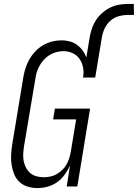

<svg xmlns="http://www.w3.org/2000/svg" viewBox="-20 -948 701 976"><path d="M170 8Q144 8 120 0.5Q96 -7 78.5 -23.5Q61 -40 52 -62.5Q43 -85 39 -110Q35 -135 36.5 -161Q38 -187 42 -213L99 -558Q103 -581 110.5 -604Q118 -627 130.5 -648.5Q143 -670 160.5 -688Q178 -706 199.5 -718.5Q221 -731 245 -737Q269 -743 292 -743Q314 -743 334.5 -737.5Q355 -732 371.5 -720Q388 -708 400 -691.5Q412 -675 419 -656L436 -759Q440 -782 447.5 -804Q455 -826 468 -846Q481 -866 500 -882.5Q519 -899 540.5 -909.5Q562 -920 584.5 -924Q607 -928 630 -928H660L661 -872H630Q607 -872 583.5 -865.5Q560 -859 541.5 -843Q523 -827 512.5 -804.5Q502 -782 498 -759L464 -554H402Q407 -579 402.5 -603.5Q398 -628 385 -647.5Q372 -667 350 -677.5Q328 -688 303 -688Q286 -688 268 -683.5Q250 -679 234 -669.5Q218 -660 205 -646.5Q192 -633 182.5 -616.5Q173 -600 167.5 -583Q162 -566 160 -549L102 -204Q99 -185 98 -166Q97 -147 100.5 -129Q104 -111 112.5 -95Q121 -79 134 -68Q147 -57 165 -52Q183 -47 202 -47Q218 -47 235.5 -50.5Q253 -54 268.5 -63Q284 -72 297 -84.5Q310 -97 318.5 -112.5Q327 -128 332 -144.5Q337 -161 340 -177L367 -341H250L259 -396H438L373 0H319L336 -107Q325 -83 309 -60.5Q293 -38 270.5 -22Q248 -6 222 1Q196 8 170 8Z"/></svg>

Font: Iosevka Curly Slab Light
Style: Italic
Weight: 300
Italic angle: -9°
Monospace: yes
Designer: Belleve Invis
Foundry: Belleve Invis
Version: Version 22.1.2; ttfautohint (v1.8.4)